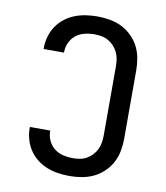

<svg xmlns="http://www.w3.org/2000/svg" viewBox="-84 -813 768 890"><g transform="rotate(10 300.0 -367.5)"><path d="M303 8Q276 8 249 4Q222 0 196.5 -10Q171 -20 149.5 -37Q128 -54 113 -76.5Q98 -99 90.5 -125.5Q83 -152 83 -179V-184H179V-181Q179 -158 189 -136.5Q199 -115 217 -101Q235 -87 257.5 -81.5Q280 -76 303 -76Q320 -76 337 -79Q354 -82 369 -90.5Q384 -99 395.5 -111.5Q407 -124 414.5 -139.5Q422 -155 424.5 -172Q427 -189 427 -206V-529Q427 -546 424.5 -563Q422 -580 414.5 -595.5Q407 -611 395.5 -623.5Q384 -636 369 -644.5Q354 -653 337 -656Q320 -659 303 -659Q280 -659 257.5 -653.5Q235 -648 217 -634Q199 -620 189 -598.5Q179 -577 179 -554V-551H83V-556Q83 -583 90.5 -609.5Q98 -636 113 -658.5Q128 -681 149.5 -698Q171 -715 196.5 -725Q222 -735 249 -739Q276 -743 303 -743Q332 -743 361 -738Q390 -733 416 -720.5Q442 -708 463.5 -687.5Q485 -667 498.5 -641.5Q512 -616 517.5 -587Q523 -558 523 -529V-206Q523 -177 517.5 -148Q512 -119 498.5 -93.5Q485 -68 463.5 -47.5Q442 -27 416 -14.5Q390 -2 361 3Q332 8 303 8Z"/></g></svg>

Font: Iosevka Fixed Curly Md Ex
Style: Regular
Weight: 500
Width: 7
Monospace: yes
Designer: Belleve Invis
Foundry: Belleve Invis
Version: Version 30.1.2